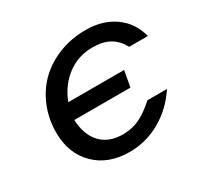

<svg xmlns="http://www.w3.org/2000/svg" viewBox="-161 -944 1186 1150"><g transform="rotate(-30 432.5 -369.5)"><path d="M253.9 -429.2H640.1L620.1 -318.8H231.9Q235.8 -215.3 290.5 -156.7Q345.2 -98.1 442.9 -98.1Q505.9 -98.1 558.8 -123.5Q611.8 -148.9 669.9 -202.1H805.2Q738.3 -100.1 638.4 -43.5Q538.6 13.2 424.8 13.2Q277.8 13.2 189 -75Q100.1 -163.1 100.1 -306.2Q100.1 -401.9 134.5 -484.9Q168.9 -567.9 229.5 -626.5Q290 -685.1 375.2 -718.5Q460.4 -752 559.1 -752Q674.8 -752 756.3 -695.1Q837.9 -638.2 865.2 -534.2H735.8Q706.5 -588.4 660.4 -614.7Q614.3 -641.1 542 -641.1Q443.4 -641.1 366.9 -583.5Q290.5 -525.9 253.9 -429.2Z"/></g></svg>

Font: Involve SemiBold Oblique
Style: Italic
Weight: 600
Italic angle: -10.5°
Designer: Stefan Peev
Foundry: Context Ltd.
Version: Version 1.001